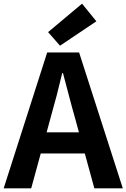

<svg xmlns="http://www.w3.org/2000/svg" viewBox="-24 -1026 689 1046"><path d="M501 -910 303 -777 238 -851 423 -1006ZM230 -305H406L384 -386Q371 -430 348.5 -516.5Q326 -603 319 -628H315Q287 -508 252 -386ZM490 0 438 -190H198L146 0H-4L233 -740H407L645 0Z"/></svg>

Font: Noto Sans Korean Bold
Style: Bold
Weight: 700
Designer: Ryoko NISHIZUKA  (kana & ideographs); Paul D. Hunt (Latin, Greek & Cyrillic); Wenlong ZHANG  (bopomofo); Sandoll Communi
Foundry: Adobe Systems Incorporated
Version: Version 1.000;PS 1;hotconv 1.0.78;makeotf.lib2.5.61930